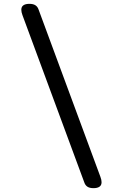

<svg xmlns="http://www.w3.org/2000/svg" viewBox="-20 -850 640 1000"><path d="M503 71Q506 79 507.5 86Q509 93 509 99Q509 115 498 122.5Q487 130 467 130Q447 130 435.5 122.5Q424 115 419 100L97 -771Q94 -779 92.5 -786Q91 -793 91 -799Q91 -815 102 -822.5Q113 -830 133 -830Q153 -830 164.5 -822.5Q176 -815 181 -800Z"/></svg>

Font: Maple Mono Normal
Style: Regular
Weight: 400
Monospace: yes
Designer: subframe7536
Version: Version 7.000